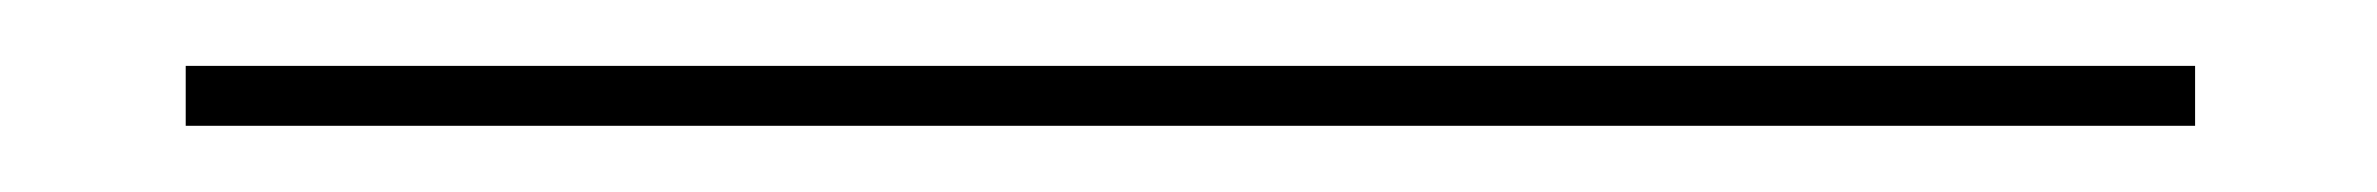

<svg xmlns="http://www.w3.org/2000/svg" viewBox="-20 150 718 58"><path d="M643.1 188H36.1V169.9H643.1Z"/></svg>

Font: Rawengulk
Style: Light
Weight: 300
Version: Version 0.92